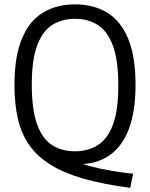

<svg xmlns="http://www.w3.org/2000/svg" viewBox="-20 -770 706 903"><path d="M592.5 113.5Q467 97 374.8 70.8Q282.5 44.5 219.8 6Q157 -32.5 119.2 -85.5Q81.5 -138.5 64.8 -208.8Q48 -279 48 -369.5Q48 -505.5 83.5 -589.2Q119 -673 183 -711.2Q247 -749.5 333 -749.5Q418.5 -749.5 482.5 -711.5Q546.5 -673.5 582 -590Q617.5 -506.5 617.5 -370Q617.5 -249 587 -166Q556.5 -83 496 -40.2Q435.5 2.5 346 2.5Q332.5 2.5 318.5 1.5Q304.5 0.5 290 -1L303 -24Q349 -3.5 400 10.5Q451 24.5 503.5 33.2Q556 42 606 47ZM333 -58.5Q394.5 -58.5 440.2 -87.5Q486 -116.5 511.2 -184Q536.5 -251.5 536.5 -367.5Q536.5 -486 511.2 -554.5Q486 -623 440.2 -652.2Q394.5 -681.5 333 -681.5Q271.5 -681.5 225.8 -652.8Q180 -624 154.8 -556.2Q129.5 -488.5 129.5 -372.5Q129.5 -254 154.5 -185.2Q179.5 -116.5 225.2 -87.5Q271 -58.5 333 -58.5Z"/></svg>

Font: Encode Sans SC SemiCondensed
Style: Regular
Weight: 400
Width: 4
Designer: Multiple Designers
Foundry: Impallari Type
Version: Version 3.002